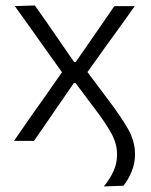

<svg xmlns="http://www.w3.org/2000/svg" viewBox="-20 -518 555 706"><path d="M362 167.5Q385 139 397.8 110.5Q410.5 82 410.5 50Q410.5 9.5 388.2 -30Q366 -69.5 326 -121.5L258 -212.5H251.5L191.5 -125.5Q168 -91 148.5 -62.8Q129 -34.5 105 0H31.5Q54.5 -33.5 71.8 -58.2Q89 -83 104.2 -104.8Q119.5 -126.5 137.5 -151.5L208 -252.5L140 -347.5Q113 -385.5 90.5 -417.5Q68 -449 34.5 -495.5L108 -498Q133.5 -462 153.5 -433.5Q173 -404.5 195.5 -372.5L252.5 -290H258.5L316 -373Q338 -404.5 357.5 -433Q376.5 -461 400.5 -495.5H475.5Q452.5 -463 436 -440Q419.5 -417 405 -397Q390 -376.5 372 -351.5L301.5 -253L378 -151Q425 -89 450.8 -43.8Q476.5 1.5 476.5 48.5Q476.5 81.5 464.8 111Q453 140.5 434 165Z"/></svg>

Font: Heraclito Light
Style: Regular
Weight: 300
Designer: Kostas Bartsokas (font) & Cristiano Sobral (main changes)
Foundry: Kostas Bartsokas (font) & Cristiano Sobral (main changes)
Version: Version 1.00;July 8, 2020;FontCreator 13.0.0.2655 64-bit